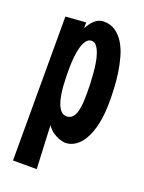

<svg xmlns="http://www.w3.org/2000/svg" viewBox="-135 -606 629 836"><g transform="rotate(20 179.5 -188.0)"><path d="M198.2 -540Q230 -540 253.2 -523.9Q276.4 -507.8 292.2 -481.7Q308.1 -455.6 317.6 -421.9Q327.1 -388.2 332.3 -352.8Q337.4 -317.4 339.1 -283.7Q340.8 -250 340.8 -223.1Q340.8 -162.1 331.1 -117.4Q321.3 -72.8 304.4 -43.5Q287.6 -14.2 265.6 0Q243.7 14.2 219.2 14.2Q204.6 12.7 189.5 7.3Q176.8 2.4 161.9 -7.6Q147 -17.6 133.8 -36.1L143.1 164.1H33.2V-502.9L127 -509.8V-482.9Q132.8 -494.1 140.4 -504.6Q147.9 -515.1 156.7 -522.9Q165.5 -530.8 175.8 -535.4Q186 -540 198.2 -540ZM235.8 -223.1Q235.8 -239.7 235.1 -262.5Q234.4 -285.2 232.4 -309.6Q230.5 -334 226.6 -357.9Q222.7 -381.8 216.1 -400.6Q209.5 -419.4 200 -431.2Q190.4 -442.9 176.8 -442.9Q163.6 -442.9 153.8 -430.9Q144 -418.9 137.9 -398.4Q131.8 -377.9 128.9 -350.8Q126 -323.7 126 -293.9Q126 -280.3 126.2 -260.5Q126.5 -240.7 127.9 -218.8Q129.4 -196.8 133.1 -174.8Q136.7 -152.8 143.3 -135.5Q149.9 -118.2 160.4 -107.2Q170.9 -96.2 186 -96.2Q202.6 -96.2 212.6 -106.9Q222.7 -117.7 227.8 -135.5Q232.9 -153.3 234.4 -176.3Q235.8 -199.2 235.8 -223.1Z"/></g></svg>

Font: Mouse Memoirs
Style: Regular
Weight: 400
Version: Version 1.000